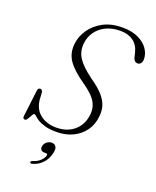

<svg xmlns="http://www.w3.org/2000/svg" viewBox="-170 -808 931 1146"><g transform="rotate(20 295.0 -235.0)"><path d="M247 10.5Q202 10.5 173 2Q144 -6.5 127.2 -17.2Q110.5 -28 101.8 -36.5Q93 -45 88 -45Q84 -45 79 -37.2Q74 -29.5 68.8 -19.5Q63.5 -9.5 58 -1.8Q52.5 6 47.5 6Q39.5 6 35.5 1.5Q31.5 -3 33 -11.5L53.5 -181.5Q54.5 -190.5 59 -194.8Q63.5 -199 69.5 -199Q76 -199 80.2 -194.2Q84.5 -189.5 85.5 -181.5L87.5 -150.5Q89.5 -83.5 131.2 -48.5Q173 -13.5 237.5 -13.5Q282.5 -13.5 317.2 -30.2Q352 -47 373.8 -77Q395.5 -107 401 -147Q409 -195 387.2 -234.2Q365.5 -273.5 298 -319.5Q225.5 -369.5 194 -415.5Q162.5 -461.5 170 -523Q175.5 -570 204.5 -612.8Q233.5 -655.5 284.5 -683Q335.5 -710.5 407 -710.5Q466 -710.5 507 -691Q548 -671.5 569.2 -640.8Q590.5 -610 590.5 -575Q590 -559.5 582.5 -549.5Q575 -539.5 563.5 -539.5Q551.5 -539.5 544.5 -546.5Q537.5 -553.5 534 -564.5L527.5 -593Q516 -640.5 483.5 -664Q451 -687.5 401.5 -687.5Q349.5 -687.5 310.5 -668.5Q271.5 -649.5 248.8 -617.5Q226 -585.5 221.5 -547Q214 -493.5 241 -451.5Q268 -409.5 335.5 -360.5Q386 -325.5 413.8 -294.5Q441.5 -263.5 451.2 -232.5Q461 -201.5 457 -165Q452 -111 423.5 -71.8Q395 -32.5 349.5 -11Q304 10.5 247 10.5ZM223.5 151Q206.5 151 199.8 141Q193 131 197 117Q201 100.5 214.8 90.2Q228.5 80 244.5 80Q263 80 272 94.5Q281 109 272 141Q262.5 178.5 237.2 204Q212 229.5 177 238.5Q171 240.5 167.5 239.2Q164 238 163 234Q162.5 230 165.5 226.8Q168.5 223.5 174 222.5Q192.5 217 206.5 207.5Q220.5 198 229.8 186Q239 174 242 162.5Q244.5 151 233.5 151Z"/></g></svg>

Font: Fraunces ExtraLight
Style: Italic
Weight: 250
Italic angle: -16°
Version: Version 1.000;[b76b70a41]